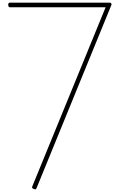

<svg xmlns="http://www.w3.org/2000/svg" viewBox="-20 -1415 897 1449"><path d="M234 11Q225 7 223 2.5Q221 -2 224 -9L777 -1360H54Q50 -1360 46 -1364.5Q42 -1369 42 -1378Q42 -1388 45.5 -1391.5Q49 -1395 54 -1395H808Q814 -1395 819 -1390Q824 -1385 820 -1376L259 -3Q255 10 250 13Q245 16 234 11Z"/></svg>

Font: Playwrite BE WAL Thin
Style: Regular
Weight: 250
Version: Version 1.002